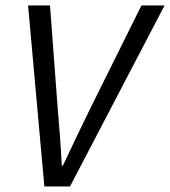

<svg xmlns="http://www.w3.org/2000/svg" viewBox="-20 -676 617 696"><path d="M140.8 0 81.8 -656.3H161.3L188.5 -291.6Q193 -238.8 197.2 -184.4Q201.3 -130.1 203.9 -75.5H207.9Q233 -128.8 259.4 -184.2Q285.8 -239.6 311.6 -291.6L492.8 -656.3H576.6L233.7 0Z"/></svg>

Font: Source Sans 3 VF
Style: Italic
Weight: 200
Italic angle: -11°
Designer: Paul D. Hunt
Foundry: Adobe Systems Incorporated
Version: Version 3.042;hotconv 1.0.118;makeotfexe 2.5.65603